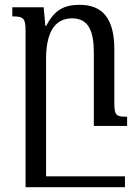

<svg xmlns="http://www.w3.org/2000/svg" viewBox="-20 -522 576 796"><path d="M454 -97V-317C454 -443 407 -502 310 -502C245 -502 205 -480 172 -415H168L161 -492H31V-454C78 -454 86 -447 86 -391V254H498V209H171V-278C171 -376 200 -446 279 -446C347 -446 369 -393 369 -304V0H507V-38C460 -38 454 -44 454 -97Z"/></svg>

Font: Noto Serif Armenian SemiCondensed
Style: Regular
Weight: 400
Width: 4
Designer: Monotype Design Team
Foundry: Monotype Imaging Inc.
Version: Version 2.008